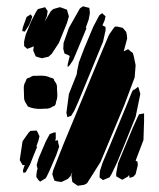

<svg xmlns="http://www.w3.org/2000/svg" viewBox="-20 -587 509 613"><path d="M250 -482 214 -396 202 -378 196 -373V-381L202 -406L203 -408L196 -412L186 -416L182 -431L183 -450L200 -498L235 -560L245 -567L256 -564L265 -562L266 -556L267 -545L263 -524L254 -499L256 -497ZM194 -514 168 -450 145 -415 135 -406 122 -403 114 -401 103 -404 94 -407 91 -414 86 -426 88 -439 67 -431 57 -440V-455L62 -476L80 -520L95 -549L101 -558L124 -564L132 -552L130 -536L122 -517L142 -551L150 -558L167 -563L172 -564L186 -559L194 -556L196 -548L200 -535ZM309 -454 230 -262 217 -233 207 -217 195 -213 192 -227 200 -287 225 -350 226 -359 232 -388 249 -433 278 -502 297 -538 306 -545 317 -535 314 -522 307 -506 309 -505 317 -501V-490ZM59 -486 51 -488 53 -500 65 -533 78 -541 83 -534 79 -522 73 -507ZM413 -379 410 -340 377 -252 301 -70 258 -2 249 3 236 5 228 6 211 -6 210 -12 208 -26 211 -38 205 -25 197 -16 187 -11 176 -6 162 -8 154 -10 151 -18 147 -31 150 -44 182 -125 298 -405 328 -476 342 -496 347 -502H355L372 -498L383 -485L385 -475L386 -464L375 -423L377 -424L389 -430L397 -423L404 -418L407 -408ZM413 -214 378 -127 355 -71 337 -33 330 -21 309 -12 298 -20V-26L299 -41L308 -69L309 -71L327 -113L387 -258L401 -293L406 -302L407 -298L408 -300L421 -310L423 -305L428 -287ZM394 -19 392 -28 388 -23 379 -18 370 -13 360 -19 351 -24V-34L357 -66L404 -179L418 -210L424 -222L440 -225V-219V-201L438 -140L413 -74L419 -71L420 -60L413 -31L406 -23ZM85 -85 76 -62 62 -37 55 -35 53 -42 56 -52 59 -60H52L43 -76L52 -136L71 -163L77 -169L92 -170H97L100 -165L106 -152L103 -139L96 -119H99L96 -112ZM160 -93 139 -44 130 -25 126 -18 108 -7 102 -13 96 -22V-27L98 -43L100 -47L99 -52L97 -60L103 -81L126 -135L135 -152L139 -159L152 -164H158V-155V-144L156 -138L165 -139L166 -130L169 -119ZM57 -272Q57 -280 56.5 -288Q56 -296 56 -304Q56 -306 56 -309Q56 -312 57 -315Q57 -318 58.5 -320.5Q60 -323 61 -325Q62 -327 63 -330.5Q64 -334 66 -336Q67 -337 69.5 -338Q72 -339 74 -339Q77 -341 80 -342.5Q83 -344 86 -345Q89 -345 92 -345Q95 -345 98 -345Q109 -346 120 -345Q131 -344 141 -339Q143 -339 146 -338Q149 -337 151 -335Q152 -334 152.5 -333Q153 -332 153 -330Q155 -327 157.5 -323.5Q160 -320 161 -316Q162 -313 162 -309Q162 -305 162 -302Q163 -292 163 -282Q163 -272 159 -262Q159 -260 158 -256Q157 -252 155 -250Q154 -249 151.5 -248Q149 -247 148 -247Q145 -245 141.5 -243Q138 -241 135 -241Q132 -240 128.5 -240Q125 -240 122 -240Q111 -239 100.5 -239.5Q90 -240 80 -243Q77 -244 74 -245Q71 -246 69 -247Q68 -248 67.5 -249.5Q67 -251 66 -252Q64 -256 61 -260.5Q58 -265 57 -272Z"/></svg>

Font: Rubik Marker Hatch
Style: Regular
Weight: 400
Designer: Hubert and Fischer, NaN
Foundry: Hubert & Fischer, NaN
Version: Version 2.200